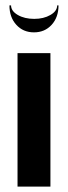

<svg xmlns="http://www.w3.org/2000/svg" viewBox="-20 -692 252 712"><path d="M45 -495V0H167V-495ZM192 -672H197Q197 -628 171.5 -600Q146 -572 106 -572Q66 -572 40.5 -600Q15 -628 15 -672H21Q21 -651 46 -636.5Q71 -622 107 -622Q142 -622 167 -636.5Q192 -651 192 -672Z"/></svg>

Font: Moniqa Black
Style: Regular
Weight: 900
Designer: Rajesh Rajput
Foundry: Rajesh Rajput
Version: Version 1.000